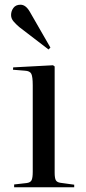

<svg xmlns="http://www.w3.org/2000/svg" viewBox="-20 -795 364 815"><path d="M40 0V-12L93 -18Q109 -20 114 -30Q119 -40 119 -66V-433Q119 -469 113 -481.5Q107 -494 85 -495L35 -499L36 -509L205 -518L212 -513V-62Q212 -39 217 -30Q222 -21 237 -19L295 -11V0ZM186 -585 62 -680Q49 -691 38 -703.5Q27 -716 27 -731Q27 -748 37 -761.5Q47 -775 67 -775Q89 -775 106 -746L194 -593Z"/></svg>

Font: Display Regular
Style: Regular
Weight: 400
Designer: Latin by Veronika Burian and Jose Scaglione. Greek by Irene Vlachou. Cyrillic by Vera Evstafieva.
Foundry: TypeTogether
Version: Version 3.002